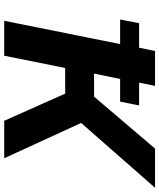

<svg xmlns="http://www.w3.org/2000/svg" viewBox="56 -796 740 891"><g transform="rotate(90 425.5 -350.0)"><path d="M550 -357 714 0H540L414 -283H295L238 0H76L184 -538H70L87 -626H201L216 -700H378L363 -626H469L451 -538H346L321 -417H428L669 -700H851Z"/></g></svg>

Font: Montserrat Alternates
Style: Bold Italic
Weight: 700
Italic angle: -11.3°
Designer: Julieta Ulanovsky
Foundry: Julieta Ulanovsky
Version: Version 7.200